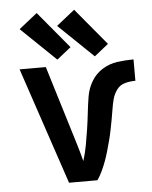

<svg xmlns="http://www.w3.org/2000/svg" viewBox="-54 -822 685 868"><g transform="rotate(-5 288.0 -388.5)"><path d="M224 0H353Q366 -19 376 -40.5Q386 -62 394 -84Q402 -106 408.5 -129Q415 -152 421 -174.5Q427 -197 431.5 -220Q436 -243 440.5 -266.5Q445 -290 448.5 -313Q452 -336 458 -359Q464 -382 478.5 -401.5Q493 -421 516 -427Q539 -433 563 -433V-530Q526 -530 489.5 -525Q453 -520 421.5 -500.5Q390 -481 371 -449Q352 -417 346 -380.5Q340 -344 336 -307.5Q332 -271 326.5 -235Q321 -199 314.5 -163Q308 -127 297 -92Q292 -113 285.5 -134.5Q279 -156 273 -177L165 -530H46ZM390 -559 454 -610 315 -777 232 -711ZM220 -559 284 -610 145 -777 62 -711Z"/></g></svg>

Font: Iosevka Sparkle Semibold
Style: Regular
Weight: 600
Designer: Belleve Invis
Foundry: Belleve Invis
Version: Version 4.5.0; ttfautohint (v1.8.3)